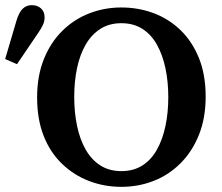

<svg xmlns="http://www.w3.org/2000/svg" viewBox="-31 -709 862 745"><path d="M-11 -480 33 -629Q43 -662 57.5 -675.5Q72 -689 92 -689Q114 -689 128 -676.5Q142 -664 142 -642Q142 -626 135.5 -612Q129 -598 115 -578L35 -460ZM440 16Q374 16 315 -6.5Q256 -29 210 -73Q164 -117 138.5 -181.5Q113 -246 113 -331Q113 -414 139 -479Q165 -544 210.5 -589Q256 -634 315 -657Q374 -680 440 -680Q506 -680 565 -658Q624 -636 669.5 -592Q715 -548 741 -483.5Q767 -419 767 -334Q767 -251 741 -186Q715 -121 669.5 -75.5Q624 -30 565 -7Q506 16 440 16ZM440 -45Q487 -45 521.5 -67Q556 -89 578 -128.5Q600 -168 611 -220Q622 -272 622 -332Q622 -392 611 -444Q600 -496 578 -535.5Q556 -575 521.5 -597Q487 -619 440 -619Q393 -619 358.5 -597Q324 -575 301.5 -536Q279 -497 268 -445Q257 -393 257 -333Q257 -273 268 -220.5Q279 -168 301.5 -128.5Q324 -89 358.5 -67Q393 -45 440 -45Z"/></svg>

Font: Source Serif 4 SemiBold
Style: Regular
Weight: 600
Designer: Frank Grießhammer
Foundry: Adobe Systems Incorporated
Version: Version 4.004;hotconv 1.0.116;makeotfexe 2.5.65601